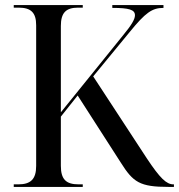

<svg xmlns="http://www.w3.org/2000/svg" viewBox="-20 -734 703 754"><path d="M34 0H305V-10H289C239 -10 219 -30 219 -83V-276L285 -359L454 -96C503 -18 529 0 642 0H663V-10H661C634 -10 609 -33 556 -113L346 -434L489 -608C551 -684 577 -703 622 -703V-714H421V-703C487 -703 510 -696 510 -674C510 -658 496 -635 463 -595L219 -293V-632C219 -684 239 -704 287 -704H305V-714H34V-704H53C101 -704 122 -685 122 -635V-82C122 -30 100 -10 52 -10H34Z"/></svg>

Font: Noto Serif Display SemiCondensed
Style: Regular
Weight: 400
Width: 4
Designer: Monotype Design Team
Foundry: Monotype Imaging Inc.
Version: Version 2.009